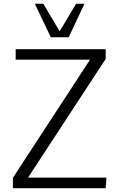

<svg xmlns="http://www.w3.org/2000/svg" viewBox="-20 -984 613 1004"><path d="M245.6 -789.1 162.1 -964.4H206.5L292 -820.3L377.9 -964.4H421.4L339.4 -789.1ZM47.4 0V-54.2L450.7 -671.9H62V-726.6H532.7V-675.8L126.5 -55.2H536.6L532.7 0Z"/></svg>

Font: Oxygen Light
Style: Regular
Weight: 300
Designer: vernon adams
Foundry: Vernon Adams
Version: Version Release 0.2.3 webfont; ttfautohint (v0.93.3-1d66) -l